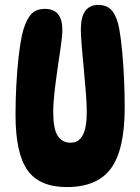

<svg xmlns="http://www.w3.org/2000/svg" viewBox="-20 -751 569 779"><path d="M251 8Q140 8 91.5 -60.5Q43 -129 43 -285Q43 -341 46 -401Q49 -461 55 -516Q61 -571 70 -612Q81 -660 101.5 -687.5Q122 -715 162 -715Q233 -715 233 -630Q233 -606 227 -565Q221 -524 214 -476Q207 -428 201.5 -380.5Q196 -333 196 -296Q196 -228 214 -200Q232 -172 267 -172Q299 -172 315.5 -202Q332 -232 332 -296Q332 -326 328.5 -373Q325 -420 320 -471Q315 -522 311.5 -565.5Q308 -609 308 -632Q308 -731 379 -731Q416 -731 435.5 -706.5Q455 -682 464 -633Q471 -594 476 -539.5Q481 -485 483.5 -426.5Q486 -368 486 -316Q486 -144 430.5 -68Q375 8 251 8Z"/></svg>

Font: DynaPuff Condensed Medium
Style: Regular
Weight: 500
Width: 3
Designer: Toshi Omagari, Jennifer Daniel
Foundry: Google Fonts
Version: Version 2.000; ttfautohint (v1.8.4.7-5d5b)